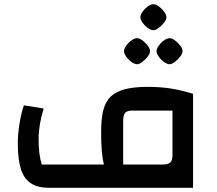

<svg xmlns="http://www.w3.org/2000/svg" viewBox="-20 -895 1033 915"><path d="M214 0Q161 0 128 -21Q95 -42 80 -88Q65 -134 65 -210Q65 -257 73 -306.5Q81 -356 94 -393L188 -378Q176 -339 170 -302.5Q164 -266 164 -233Q164 -195 167.5 -166Q171 -137 179 -111H475Q468 -140 465 -176Q462 -212 462 -269Q462 -330 472.5 -370.5Q483 -411 508 -435Q533 -459 576 -470Q619 -481 684 -481Q743 -481 792 -473.5Q841 -466 900 -448V0ZM757 -111Q782 -111 792 -121Q802 -131 802 -158V-368H611Q586 -368 576.5 -357.5Q567 -347 567 -317V-111ZM633 -589Q622 -589 607 -599.5Q592 -610 581.5 -625Q571 -640 571 -651Q571 -663 581.5 -677.5Q592 -692 606.5 -702.5Q621 -713 633 -713Q645 -713 659 -702.5Q673 -692 684 -677.5Q695 -663 695 -651Q695 -640 684 -625.5Q673 -611 658.5 -600Q644 -589 633 -589ZM788 -589Q777 -589 762 -599.5Q747 -610 736.5 -625Q726 -640 726 -651Q726 -663 736.5 -677.5Q747 -692 761.5 -702.5Q776 -713 788 -713Q800 -713 814 -702.5Q828 -692 839 -677.5Q850 -663 850 -651Q850 -640 839 -625.5Q828 -611 813.5 -600Q799 -589 788 -589ZM711 -751Q700 -751 685 -761.5Q670 -772 659.5 -787Q649 -802 649 -813Q649 -825 659.5 -839.5Q670 -854 684.5 -864.5Q699 -875 711 -875Q723 -875 737 -864.5Q751 -854 762 -839.5Q773 -825 773 -813Q773 -802 762 -787.5Q751 -773 736.5 -762Q722 -751 711 -751Z"/></svg>

Font: Changa Medium
Style: Regular
Weight: 500
Designer: Eduardo Rodriguez Tunni
Foundry: Eduardo Rodriguez Tunni
Version: Version 3.003